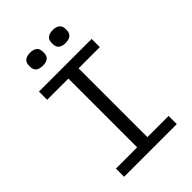

<svg xmlns="http://www.w3.org/2000/svg" viewBox="-256 -1003 1113 1113"><g transform="rotate(-45 300.0 -447.0)"><path d="M516 0V-67.1H342V-631H516V-698.2H84.2V-631H258.2V-67.1H84.2V0ZM149.9 -834.2C149.9 -807.9 165.8 -788 207 -788C247.9 -788 263.8 -807.9 263.8 -834.2V-848C263.8 -873.9 247.9 -894.2 207 -894.2C165.8 -894.2 149.9 -873.9 149.9 -848ZM335.9 -834.2C335.9 -807.9 351.9 -788 393.1 -788C433.9 -788 449.9 -807.9 449.9 -834.2V-848C449.9 -873.9 433.9 -894.2 393.1 -894.2C351.9 -894.2 335.9 -873.9 335.9 -848Z"/></g></svg>

Font: Margiela Mono
Style: Regular
Weight: 400
Designer: Mike Abbink, Paul van der Laan, Pieter van Rosmalen
Foundry: Bold Monday
Version: Version 2.003 2021